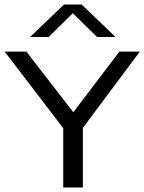

<svg xmlns="http://www.w3.org/2000/svg" viewBox="-32 -821 632 841"><path d="M245 0V-294L263 -236L-11.5 -595H83.5L304.5 -309.5H274L491 -595H580.5L312.5 -236L331 -293.5V0ZM100 -659 248 -801H326L474 -659H393L275.5 -774.5H298.5L181 -659Z"/></svg>

Font: Encode Sans SC Expanded
Style: Regular
Weight: 400
Width: 7
Designer: Multiple Designers
Foundry: Impallari Type
Version: Version 3.002